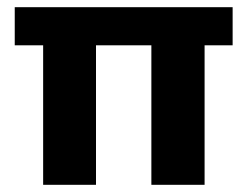

<svg xmlns="http://www.w3.org/2000/svg" viewBox="-20 -514 688 534"><path d="M627 -388H549V0H401V-388H247V0H100V-388H21V-494H627Z"/></svg>

Font: Exo 2.0
Style: Bold
Weight: 700
Designer: Natanael Gama
Version: Version 1.001;PS 001.001;hotconv 1.0.70;makeotf.lib2.5.58329